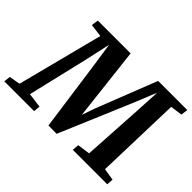

<svg xmlns="http://www.w3.org/2000/svg" viewBox="-183 -1025 1308 1308"><g transform="rotate(45 471.0 -371.0)"><path d="M-41.5 0 -36 -47.5 43.5 -61.5 203 -681 109 -693 116.5 -743H432.5L483 -303L493.5 -212L525.5 -304L697.5 -743H978.5L972 -693L885.5 -681L867 -61.5L954 -47.5L950.5 0H618.5L622.5 -48.5L714 -61.5L739.5 -486L750 -682L679.5 -509L463.5 1L384 0L314.5 -497.5L287.5 -681L246 -493L144 -61.5L250.5 -47.5L245.5 0Z"/></g></svg>

Font: Merriweather 24pt ExtraBold
Style: Italic
Weight: 800
Italic angle: -7.8°
Version: Version 2.101